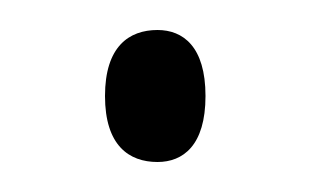

<svg xmlns="http://www.w3.org/2000/svg" viewBox="-20 -102 208 128"><path d="M85 6C102 6 117 -5 117 -38C117 -71 102 -82 85 -82C66 -82 50 -71 50 -38C50 -5 66 6 85 6Z"/></svg>

Font: Noto Serif Devanagari ExtraCondensed ExtraLight
Style: Regular
Weight: 200
Width: 2
Designer: Universal Thirst, Indian Type Foundry and the Monotype Design Team
Foundry: Monotype Imaging Inc.
Version: Version 2.004